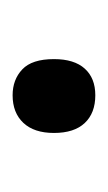

<svg xmlns="http://www.w3.org/2000/svg" viewBox="47 -506 172 306"><g transform="rotate(90 133.0 -353.0)"><path d="M74.2 -353Q74.2 -385.3 89.4 -402.1Q104.5 -418.9 131.8 -418.9Q160.2 -418.9 176 -402.1Q191.9 -385.3 191.9 -353Q191.9 -321.3 175.8 -304.2Q159.7 -287.1 131.8 -287.1Q106.9 -287.1 90.6 -302.5Q74.2 -317.9 74.2 -353Z"/></g></svg>

Font: WebKoruri
Style: Regular
Weight: 400
Foundry: lindwurm / mohemohe
Version: Version 1.00